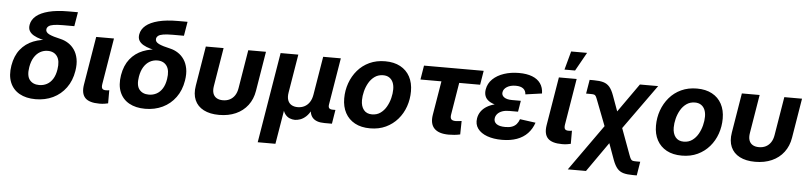

<svg xmlns="http://www.w3.org/2000/svg" viewBox="-51 -1063 6619 1571"><g transform="rotate(5 3258.5 -277.5)"><path d="M252.9 11.7Q174.8 11.7 120.6 -18.8Q66.4 -49.3 43 -106.9Q19.5 -164.6 32.7 -245.6Q46.4 -326.7 88.1 -378.9Q129.9 -431.2 193.1 -456.3Q256.3 -481.4 334.5 -481.4L331.5 -464.4Q289.6 -472.2 254.6 -481.9Q219.7 -491.7 195.1 -505.9Q170.4 -520 158.7 -540.8Q147 -561.5 152.3 -591.3Q159.7 -633.3 195.8 -663.6Q231.9 -693.8 297.9 -710.7Q363.8 -727.5 460.4 -727.5H537.1L517.6 -611.3H424.8Q376 -611.3 347.7 -606.4Q319.3 -601.6 306.9 -591.6Q294.4 -581.5 292 -567.4Q290 -554.7 296.9 -544.4Q303.7 -534.2 319.3 -526.4Q335 -518.6 359.4 -511.2Q383.8 -503.9 416.5 -496.6Q449.7 -488.8 479.2 -469.7Q508.8 -450.7 529.8 -419.9Q550.8 -389.2 559.1 -345.9Q567.4 -302.7 558.1 -246.6Q544.9 -165.5 502.4 -107.7Q460 -49.8 395.8 -19Q331.5 11.7 252.9 11.7ZM272.5 -106.4Q307.1 -106.4 335.7 -121.6Q364.3 -136.7 384 -168Q403.8 -199.2 411.1 -247.1Q422.4 -317.9 396.5 -354.5Q370.6 -391.1 319.3 -391.1Q285.6 -391.1 256.8 -374.8Q228 -358.4 208 -326.4Q188 -294.4 179.7 -246.1Q167.5 -173.8 194.3 -140.1Q221.2 -106.4 272.5 -106.4Z M777.3 2.4Q692.9 2.4 659.4 -32.7Q626 -67.9 637.7 -141.1L703.6 -539.1H849.6L787.1 -160.2Q782.7 -134.3 790 -122.8Q797.4 -111.3 820.3 -111.3Q830.6 -111.3 836.9 -112.1Q843.3 -112.8 848.1 -114.3V-6.3Q836.9 -3.4 818.6 -0.5Q800.3 2.4 777.3 2.4Z M1153.3 11.7Q1075.2 11.7 1021 -18.8Q966.8 -49.3 943.4 -106.9Q919.9 -164.6 933.1 -245.6Q946.8 -326.7 988.5 -378.9Q1030.3 -431.2 1093.5 -456.3Q1156.7 -481.4 1234.9 -481.4L1231.9 -464.4Q1189.9 -472.2 1155 -481.9Q1120.1 -491.7 1095.5 -505.9Q1070.8 -520 1059.1 -540.8Q1047.4 -561.5 1052.7 -591.3Q1060.1 -633.3 1096.2 -663.6Q1132.3 -693.8 1198.2 -710.7Q1264.2 -727.5 1360.8 -727.5H1437.5L1418 -611.3H1325.2Q1276.4 -611.3 1248 -606.4Q1219.7 -601.6 1207.3 -591.6Q1194.8 -581.5 1192.4 -567.4Q1190.4 -554.7 1197.3 -544.4Q1204.1 -534.2 1219.7 -526.4Q1235.4 -518.6 1259.8 -511.2Q1284.2 -503.9 1316.9 -496.6Q1350.1 -488.8 1379.6 -469.7Q1409.2 -450.7 1430.2 -419.9Q1451.2 -389.2 1459.5 -345.9Q1467.8 -302.7 1458.5 -246.6Q1445.3 -165.5 1402.8 -107.7Q1360.4 -49.8 1296.1 -19Q1231.9 11.7 1153.3 11.7ZM1172.9 -106.4Q1207.5 -106.4 1236.1 -121.6Q1264.6 -136.7 1284.4 -168Q1304.2 -199.2 1311.5 -247.1Q1322.8 -317.9 1296.9 -354.5Q1271 -391.1 1219.7 -391.1Q1186 -391.1 1157.2 -374.8Q1128.4 -358.4 1108.4 -326.4Q1088.4 -294.4 1080.1 -246.1Q1067.9 -173.8 1094.7 -140.1Q1121.6 -106.4 1172.9 -106.4Z M1760.3 8.8Q1684.6 8.8 1633.3 -17.8Q1582 -44.4 1560.3 -94.2Q1538.6 -144 1550.3 -213.4L1604 -539.1H1750L1697.8 -222.7Q1691.9 -187 1700 -162.8Q1708 -138.7 1728.8 -126Q1749.5 -113.3 1780.8 -113.3Q1813 -113.3 1837.6 -126Q1862.3 -138.7 1878.4 -162.8Q1894.5 -187 1900.4 -222.7L1952.6 -539.1H2098.1L2044.4 -213.4Q2033.2 -144.5 1995.1 -94.5Q1957 -44.4 1897.2 -17.8Q1837.4 8.8 1760.3 8.8Z M2095.2 204.1 2218.3 -539.1H2363.8L2311.5 -223.1Q2305.2 -185.1 2314.5 -159.9Q2323.7 -134.8 2345 -122.6Q2366.2 -110.4 2395.5 -110.4Q2425.8 -110.4 2450.7 -123Q2475.6 -135.7 2492.4 -160.6Q2509.3 -185.5 2515.6 -223.1L2567.9 -539.1H2712.9L2649.4 -154.3Q2646 -133.8 2654.1 -124.3Q2662.1 -114.7 2684.1 -114.7H2705.6L2687 0H2625.5Q2554.7 0 2525.6 -35.9Q2496.6 -71.8 2507.8 -139.6L2516.1 -189H2540Q2531.2 -134.3 2513.2 -98.6Q2495.1 -63 2472.7 -42.5Q2450.2 -22 2426.3 -13.4Q2402.3 -4.9 2381.8 -4.9Q2360.4 -4.9 2339.1 -13.4Q2317.9 -22 2301.8 -42.5Q2285.6 -63 2279.5 -98.6Q2273.4 -134.3 2282.2 -189H2306.2L2240.7 204.1Z M3000.5 10.7Q2927.2 10.7 2875.5 -17.3Q2823.7 -45.4 2796.4 -96.2Q2769 -147 2769 -215.3Q2769 -281.2 2790.3 -340.8Q2811.5 -400.4 2851.3 -447Q2891.1 -493.7 2948.2 -520.3Q3005.4 -546.9 3077.1 -546.9Q3149.9 -546.9 3201.7 -519Q3253.4 -491.2 3280.8 -440.2Q3308.1 -389.2 3308.1 -320.3Q3308.1 -254.9 3287.4 -195.3Q3266.6 -135.7 3226.6 -89.4Q3186.5 -43 3129.6 -16.1Q3072.8 10.7 3000.5 10.7ZM3006.3 -104.5Q3046.4 -104.5 3075.7 -125.5Q3105 -146.5 3124 -179.9Q3143.1 -213.4 3152.6 -251.5Q3162.1 -289.6 3162.1 -323.7Q3162.1 -356.9 3151.6 -380.9Q3141.1 -404.8 3120.8 -418.2Q3100.6 -431.6 3070.8 -431.6Q3031.2 -431.6 3001.7 -410.9Q2972.2 -390.1 2953.1 -356.9Q2934.1 -323.7 2924.6 -285.6Q2915 -247.6 2915 -212.9Q2915 -163.6 2938.5 -134Q2961.9 -104.5 3006.3 -104.5Z M3646.5 5.9Q3564 5.9 3527.3 -32.2Q3490.7 -70.3 3502.9 -144.5L3549.3 -423.3H3377L3396 -539.1H3886.2L3867.2 -423.3H3695.3L3651.9 -159.7Q3647.5 -133.8 3656.7 -121.8Q3666 -109.9 3693.4 -109.9Q3703.1 -109.9 3718 -111.6Q3732.9 -113.3 3742.2 -114.7L3740.2 -3.9Q3715.8 1.5 3692.4 3.7Q3668.9 5.9 3646.5 5.9Z M4083.5 10.3Q4014.2 10.3 3962.2 -8.5Q3910.2 -27.3 3884 -63Q3857.9 -98.6 3866.2 -148.4Q3871.6 -179.7 3889.4 -204.8Q3907.2 -230 3937.3 -248Q3967.3 -266.1 4009.8 -275.9Q4052.2 -285.6 4106.9 -285.6H4204.6L4195.3 -230.5H4122.1Q4089.8 -230.5 4066.2 -221.9Q4042.5 -213.4 4028.1 -198Q4013.7 -182.6 4010.3 -162.6Q4005.4 -132.8 4028.6 -114.7Q4051.8 -96.7 4102.5 -96.7Q4135.3 -96.7 4157.5 -105Q4179.7 -113.3 4194.1 -129.9Q4208.5 -146.5 4216.8 -170.9L4345.7 -153.3Q4328.1 -101.1 4293.2 -64.5Q4258.3 -27.8 4205.8 -8.8Q4153.3 10.3 4083.5 10.3ZM4104.5 -261.2Q4051.8 -261.2 4013.9 -269.8Q3976.1 -278.3 3952.4 -294.7Q3928.7 -311 3919.9 -334.7Q3911.1 -358.4 3916 -388.7Q3924.3 -439 3960.9 -474.4Q3997.6 -509.8 4053.5 -528.3Q4109.4 -546.9 4176.3 -546.9Q4240.2 -546.9 4284.9 -529.5Q4329.6 -512.2 4353.3 -478.5Q4377 -444.8 4377.9 -396L4242.7 -377Q4241.7 -406.7 4220.7 -423.6Q4199.7 -440.4 4158.7 -440.4Q4115.2 -440.4 4086.9 -422.9Q4058.6 -405.3 4054.7 -377.9Q4050.8 -353 4072.8 -337.2Q4094.7 -321.3 4137.7 -321.3H4210.4L4200.2 -261.2Z M4577.6 2.4Q4493.2 2.4 4459.7 -32.7Q4426.3 -67.9 4438 -141.1L4503.9 -539.1H4649.9L4587.4 -160.2Q4583 -134.3 4590.3 -122.8Q4597.7 -111.3 4620.6 -111.3Q4630.9 -111.3 4637.2 -112.1Q4643.6 -112.8 4648.4 -114.3V-6.3Q4637.2 -3.4 4618.9 -0.5Q4600.6 2.4 4577.6 2.4ZM4543.9 -606.9 4585.4 -759.3H4716.3L4630.9 -606.9Z M4642.1 204.1 4967.8 -254.4H5025.4L5134.8 42.5Q5143.1 65.4 5149.4 75.4Q5155.8 85.4 5165.3 87.9Q5174.8 90.3 5193.8 90.3H5227.1L5208.5 204.1H5177.7Q5129.9 204.1 5099.1 195.6Q5068.4 187 5048.1 163.8Q5027.8 140.6 5011.2 96.7L4961.9 -39.1L4791.5 204.1ZM4939 -101.6 4833 -376.5Q4824.2 -400.9 4818.1 -411.4Q4812 -421.9 4803 -424.3Q4793.9 -426.8 4774.4 -426.8H4737.3L4756.3 -541H4791Q4838.9 -541 4869.4 -532.2Q4899.9 -523.4 4920.4 -499.8Q4940.9 -476.1 4957 -431.2L5003.4 -303.7L5169.4 -539.1H5319.3L5005.9 -101.6Z M5561 10.7Q5487.8 10.7 5436 -17.3Q5384.3 -45.4 5356.9 -96.2Q5329.6 -147 5329.6 -215.3Q5329.6 -281.2 5350.8 -340.8Q5372.1 -400.4 5411.9 -447Q5451.7 -493.7 5508.8 -520.3Q5565.9 -546.9 5637.7 -546.9Q5710.4 -546.9 5762.2 -519Q5814 -491.2 5841.3 -440.2Q5868.7 -389.2 5868.7 -320.3Q5868.7 -254.9 5847.9 -195.3Q5827.1 -135.7 5787.1 -89.4Q5747.1 -43 5690.2 -16.1Q5633.3 10.7 5561 10.7ZM5566.9 -104.5Q5606.9 -104.5 5636.2 -125.5Q5665.5 -146.5 5684.6 -179.9Q5703.6 -213.4 5713.1 -251.5Q5722.7 -289.6 5722.7 -323.7Q5722.7 -356.9 5712.2 -380.9Q5701.7 -404.8 5681.4 -418.2Q5661.1 -431.6 5631.3 -431.6Q5591.8 -431.6 5562.3 -410.9Q5532.7 -390.1 5513.7 -356.9Q5494.6 -323.7 5485.1 -285.6Q5475.6 -247.6 5475.6 -212.9Q5475.6 -163.6 5499 -134Q5522.5 -104.5 5566.9 -104.5Z M6163.1 8.8Q6087.4 8.8 6036.1 -17.8Q5984.9 -44.4 5963.1 -94.2Q5941.4 -144 5953.1 -213.4L6006.8 -539.1H6152.8L6100.6 -222.7Q6094.7 -187 6102.8 -162.8Q6110.8 -138.7 6131.6 -126Q6152.3 -113.3 6183.6 -113.3Q6215.8 -113.3 6240.5 -126Q6265.1 -138.7 6281.2 -162.8Q6297.4 -187 6303.2 -222.7L6355.5 -539.1H6501L6447.3 -213.4Q6436 -144.5 6397.9 -94.5Q6359.9 -44.4 6300 -17.8Q6240.2 8.8 6163.1 8.8Z"/></g></svg>

Font: Inter 18pt
Style: Bold Italic
Weight: 700
Italic angle: -9.3988°
Designer: Rasmus Andersson
Foundry: rsms
Version: Version 4.001;git-66647c0bb